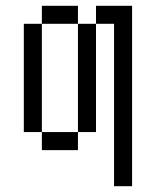

<svg xmlns="http://www.w3.org/2000/svg" viewBox="-20 -520 540 665"><path d="M375 -437.5V125H437.5Q437.5 125 437.5 -500H312.5V-437.5H250Q250 -437.5 250 -62.5H125V0H250V-62.5H312.5Q312.5 -62.5 312.5 -437.5ZM125 -62.5Q125 -62.5 125 -437.5H62.5Q62.5 -437.5 62.5 -62.5ZM125 -437.5H250V-500H125Z"/></svg>

Font: BFUnifontExMono
Style: Regular
Weight: 500
Version: Version 15.0.06